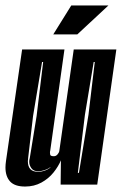

<svg xmlns="http://www.w3.org/2000/svg" viewBox="-20 -676 446 703"><path d="M72 7Q34 7 17 -11.5Q0 -30 0 -63Q0 -68 0.5 -74Q1 -80 2 -87L61 -495H216L164 -125Q163 -122 163 -120Q163 -118 163 -116Q163 -108 166.5 -106Q170 -104 177 -104Q185 -104 190.5 -110.5Q196 -117 197 -122L250 -495H406L336 0H202L203 -89Q194 -67 176 -44.5Q158 -22 131.5 -7.5Q105 7 72 7ZM119 -47Q144 -47 164 -62L165 -64Q143 -49 119 -49Q103 -49 95 -60Q87 -71 87 -84Q87 -88 87.5 -91Q88 -94 89 -97L114 -251L138 -449H134L101 -251L83 -97Q83 -94 82.5 -91Q82 -88 82 -86Q82 -47 119 -47ZM265 -43H269L304 -256L327 -449H323L291 -256ZM175 -550 241 -656H377L263 -550Z"/></svg>

Font: Alumni Sans Inline One
Style: Italic
Weight: 400
Italic angle: -8°
Designer: Robert E. Leuschke
Foundry: Robert E. Leuschke
Version: Version 1.100; ttfautohint (v1.8.3)